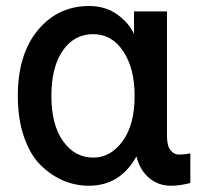

<svg xmlns="http://www.w3.org/2000/svg" viewBox="-20 -588 652 626"><path d="M38.1 -275.4Q38.1 -411.1 103.5 -489.7Q168.9 -568.4 270.5 -568.4Q323.2 -568.4 361.3 -541.5Q399.4 -514.6 417 -477.5V-550.8H524.4V-144.5Q524.4 -113.3 535.6 -98.6Q546.9 -84 563.5 -84Q581.1 -84 600.6 -87.9V8.8Q565.4 17.6 537.1 17.6Q497.1 17.6 466.8 -7.3Q436.5 -32.2 424.8 -78.1Q372.1 17.6 269.5 17.6Q226.6 17.6 187 1Q147.5 -15.6 113.3 -48.8Q79.1 -82 58.6 -140.6Q38.1 -199.2 38.1 -275.4ZM147.5 -275.4Q147.5 -181.6 185.5 -127.9Q223.6 -74.2 284.2 -74.2Q340.8 -74.2 379.9 -127.9Q418.9 -181.6 418.9 -275.4Q418.9 -365.2 381.8 -420.9Q344.7 -476.6 284.2 -476.6Q221.7 -476.6 184.6 -422.9Q147.5 -369.1 147.5 -275.4Z"/></svg>

Font: Gothic A1 SemiBold
Style: Regular
Weight: 600
Version: Version 2.50